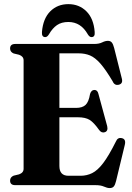

<svg xmlns="http://www.w3.org/2000/svg" viewBox="-20 -918 654 952"><path d="M30 -677.5Q30 -700 55.5 -700H446Q471 -700 486.5 -707.8Q502 -715.5 515 -715.5Q527.5 -715.5 534.2 -707.5Q541 -699.5 546 -680L584.5 -527Q590 -503.5 569.5 -498Q548 -492.5 538.5 -515Q504 -573 477.8 -602.8Q451.5 -632.5 426.5 -643Q401.5 -653.5 370.5 -653.5H274.5V-383H357Q388.5 -383 404.2 -397.8Q420 -412.5 426.5 -452Q432.5 -471.5 447.5 -472Q463.5 -472.5 468 -452.5L511.5 -292.5Q517 -268.5 500 -262.5Q483.5 -257 471.5 -273.5Q445 -311 424 -323.8Q403 -336.5 366.5 -336.5H274.5V-95Q274.5 -46.5 319.5 -46.5H379.5Q410.5 -46.5 437.2 -59.8Q464 -73 491.8 -109.5Q519.5 -146 554.5 -216Q563.5 -238 584 -233Q605.5 -228.5 599 -200.5L555.5 -20.5Q551 -1.5 544.2 6.5Q537.5 14.5 524 14.5Q511.5 14.5 495.5 7.2Q479.5 0 453.5 0H55.5Q30 0 30 -22.5Q30 -39.5 47.5 -47L74.5 -53.5Q97 -61.5 97 -81V-619Q97 -638.5 74.5 -646.5L47.5 -653Q30 -660.5 30 -677.5ZM319 -809Q285 -809 262.5 -793.5Q240 -778 222.5 -747.5Q214 -734 204.5 -734Q186 -734 188 -759.5Q193.5 -826 229.2 -861.8Q265 -897.5 319 -897.5Q372.5 -897.5 408.5 -861.8Q444.5 -826 449.5 -759.5Q452 -734 433.5 -734Q424 -734 415.5 -747.5Q381 -809 319 -809Z"/></svg>

Font: Fraunces 144pt Soft
Style: Bold
Weight: 700
Version: Version 1.000;[0bf87f6ff]